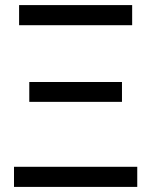

<svg xmlns="http://www.w3.org/2000/svg" viewBox="-20 -734 595 754"><path d="M55 -635V-714H499V-635ZM95 -334V-412H459V-334ZM35 0V-79H519V0Z"/></svg>

Font: Apis
Style: Regular
Weight: 400
Designer: Monotype Design Team
Foundry: Monotype Imaging Inc.
Version: Version 2.000; build 0001